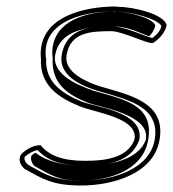

<svg xmlns="http://www.w3.org/2000/svg" viewBox="-20 -541 533 591"><path d="M46 -67C36 -55 39 -35 56 -21C110 9 141 30 230 30C327 30 453 -6 471 -110C492 -227 377 -249 285 -276C250 -288 175 -317 185 -372C197 -442 259 -445 323 -445C358 -445 438 -403 452 -409C471 -422 489 -441 493 -464C485 -497 393 -520 342 -520L337 -521C230 -521 94 -485 106 -360C102 -278 161 -240 225 -214C273 -194 406 -179 394 -112C372 -50 291 -46 241 -46C173 -46 131 -62 105 -94C87 -95 63 -84 46 -67ZM56 -58C69 -70 86 -78 96 -79C126 -46 171 -31 238 -31C285 -31 380 -32 408 -109L409 -111V-112C424 -197 271 -212 232 -228C169 -254 118 -289 122 -362V-363L121 -364C120 -376 120 -388 122 -398C135 -477 238 -506 333 -506L338 -505H339C386 -505 466 -482 477 -461C474 -447 463 -434 449 -424C428 -428 363 -460 326 -460C265 -460 185 -458 170 -372C158 -302 245 -273 278 -262C375 -234 474 -213 456 -110C440 -21 329 15 232 15C146 15 120 -4 66 -34C53 -46 55 -56 56 -58ZM78 -63C73 -57 75 -41 86 -30C140 0 161 15 232 15C305 15 419 -11 436 -110C456 -221 356 -236 263 -263V-264H262C225 -277 139 -310 150 -372C164 -449 251 -460 326 -460C374 -460 411 -439 439 -429C448 -438 456 -450 458 -463C450 -486 374 -505 339 -505H331L327 -506C251 -504 147 -481 141 -385C141 -378 141 -370 142 -362V-361C138 -282 190 -249 250 -225C285 -211 443 -189 429 -112V-111C403 -40 296 -31 238 -31C170 -31 121 -46 89 -71C86 -69 82 -67 78 -63Z"/></svg>

Font: Snowfall
Style: EcoObl
Weight: 400
Designer: Jasper
Foundry: Cannot Into Space Fonts
Version: Version 0.9